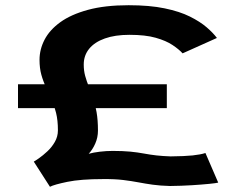

<svg xmlns="http://www.w3.org/2000/svg" viewBox="-20 -702 931 736"><path d="M171.5 14 109.5 -82.5Q114.5 -85 129.5 -95.5Q144.5 -106 161.5 -121.8Q178.5 -137.5 190.2 -158Q202 -178.5 202 -202.5Q202 -240.5 195 -269Q188 -297.5 177.8 -321.5Q167.5 -345.5 156.5 -367.8Q145.5 -390 138.5 -415.5Q131.5 -441 131.5 -472.5Q131.5 -512.5 150.8 -549.8Q170 -587 211 -616.8Q252 -646.5 317 -664.2Q382 -682 473 -682Q553.5 -682 611.2 -670Q669 -658 708 -638.5Q747 -619 772 -597.5Q797 -576 811.5 -556.5L680 -497.5Q666 -513 641.2 -529.5Q616.5 -546 577 -557.2Q537.5 -568.5 476 -568.5Q421 -568.5 381.8 -554.5Q342.5 -540.5 321.8 -515Q301 -489.5 301 -454.5Q301 -431 306.5 -411Q312 -391 320.5 -370.2Q329 -349.5 337 -326Q345 -302.5 350.2 -272Q355.5 -241.5 355.5 -201.5Q355.5 -175 345.2 -151.8Q335 -128.5 320 -112.5Q337.5 -117.5 362.8 -120.5Q388 -123.5 412 -123.5Q450.5 -123.5 479 -120.8Q507.5 -118 531.5 -113.5Q555.5 -109 580 -106.2Q604.5 -103.5 634 -102.5Q687.5 -103 718.5 -106.2Q749.5 -109.5 767.5 -115.5L816.5 -2Q809.5 0 782.2 2.8Q755 5.5 715.8 8Q676.5 10.5 631.5 11Q594 10 565.5 6Q537 2 510.8 -3Q484.5 -8 452.2 -12Q420 -16 374.5 -15.5Q289.5 -15.5 238.5 -5Q187.5 5.5 171.5 14ZM49 -287.5V-379H619.5V-287.5Z"/></svg>

Font: Anybody ExtraExpanded SemiBold
Style: Regular
Weight: 600
Width: 8
Version: Version 1.113;gftools[0.9.25]